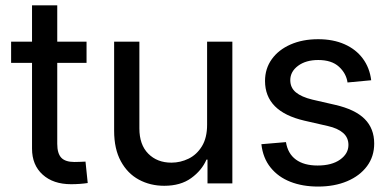

<svg xmlns="http://www.w3.org/2000/svg" viewBox="-20 -685 1457 717"><path d="M303.2 -529.3V-450.2H21.5V-529.3ZM99.6 -665H193.8V-147.9Q193.8 -111.8 209 -95.9Q224.1 -80.1 257.8 -80.1Q268.1 -80.1 278.6 -80.6Q289.1 -81.1 299.3 -81.5L307.6 -1.5Q294.4 0.5 278.3 1.7Q262.2 2.9 245.6 2.9Q178.7 2.9 139.2 -33Q99.6 -68.8 99.6 -129.9Z M753.4 -219.2V-529.3H847.7V0H754.9V-88.9H751Q733.4 -48.3 693.8 -19.8Q654.3 8.8 593.3 8.8Q541 8.8 498.5 -14.2Q456.1 -37.1 431.2 -83Q406.2 -128.9 406.2 -196.8V-529.3H500.5V-205.6Q500.5 -144.5 533.7 -111.1Q566.9 -77.6 620.1 -77.6Q653.8 -77.6 684.3 -92.5Q714.8 -107.4 734.1 -138.9Q753.4 -170.4 753.4 -219.2Z M1366.2 -385.3 1277.8 -377Q1272.9 -411.1 1245.6 -436Q1218.3 -460.9 1168.5 -460.9Q1122.1 -460.9 1093 -439.2Q1064 -417.5 1064 -385.7Q1064 -357.4 1085 -340.1Q1106 -322.8 1146.5 -313L1231.4 -293.5Q1306.2 -276.4 1341.8 -240.7Q1377.4 -205.1 1377.4 -148.9Q1377.4 -100.6 1350.6 -64.5Q1323.7 -28.3 1276.4 -8.3Q1229 11.7 1168 11.7Q1109.9 11.7 1064.5 -6.1Q1019 -23.9 990.5 -59.3Q961.9 -94.7 956.1 -146.5L1047.9 -154.3Q1054.7 -111.3 1085 -89.1Q1115.2 -66.9 1166 -66.9Q1219.2 -66.9 1250.2 -89.1Q1281.2 -111.3 1281.2 -143.6Q1281.2 -171.4 1261.2 -188.7Q1241.2 -206.1 1204.1 -214.4L1116.7 -234.4Q1043 -251.5 1006.3 -288.6Q969.7 -325.7 969.7 -382.8Q969.7 -428.7 994.9 -463.9Q1020 -499 1064.9 -518.8Q1109.9 -538.6 1168 -538.6Q1224.1 -538.6 1266.6 -519.8Q1309.1 -501 1334.7 -466.6Q1360.4 -432.1 1366.2 -385.3Z"/></svg>

Font: Inter Cardless Tabular
Style: Regular
Weight: 400
Designer: Rasmus Andersson
Foundry: rsms
Version: Version 4.000;git-4fc901f